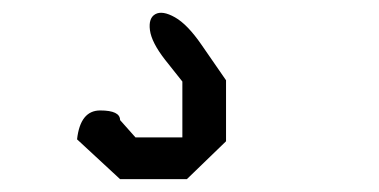

<svg xmlns="http://www.w3.org/2000/svg" viewBox="-20 -39 590 299"><path d="M237 54Q216 27 213.5 8Q211 -11 222 -17Q233 -23 252.5 -12Q272 -1 294 31L332 86V181L271 240H167L100 178Q105 133 136 133Q167 133 167 148L191 175H264V88Z"/></svg>

Font: Syne Mono
Style: Regular
Weight: 400
Monospace: yes
Designer: Lucas Descroix
Foundry: Bonjour Monde
Version: Version 2.000; ttfautohint (v1.8.3)